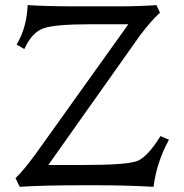

<svg xmlns="http://www.w3.org/2000/svg" viewBox="-20 -718 712 743"><path d="M574.2 4.9Q466.3 -1 364.3 -1H288.6Q145 -1 56.2 4.9L40 -28.8Q64 -49.8 114.7 -117.7L476.6 -624H323.2Q196.8 -624 150.4 -609.1Q104 -594.2 74.2 -528.3L44.4 -545.4Q84 -612.3 86.9 -698.2Q162.6 -693.4 277.3 -693.4H439Q516.1 -693.4 585.4 -698.2L599.1 -668.9Q563.5 -636.7 520.5 -579.1L167 -79.6H307.1Q471.2 -79.6 511 -95Q550.8 -110.4 601.1 -191.4L633.8 -177.2Q585.9 -89.4 574.2 4.9Z"/></svg>

Font: Kelvinch
Style: Regular
Weight: 400
Designer: Paul James MIller
Foundry: High-Logic / Made with FontCreator
Version: Version 3.30 September 23, 2016